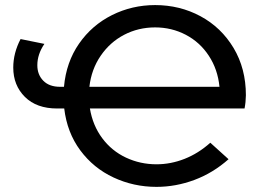

<svg xmlns="http://www.w3.org/2000/svg" viewBox="-20 -728 1029 756"><path d="M32.2 -461.9Q32.2 -519 61 -574.2L154.8 -555.2Q127 -514.2 127 -471.2Q127 -434.1 150.4 -410.2Q173.8 -386.2 216.8 -386.2H231.9Q240.7 -483.4 291.3 -556.2Q341.8 -628.9 420.9 -668.5Q500 -708 590.8 -708Q688 -708 769.5 -664.1Q851.1 -620.1 899.7 -539.1Q948.2 -458 948.2 -353Q947.8 -325.7 942.9 -300.8H334Q345.2 -233.9 382.6 -183.8Q419.9 -133.8 476.1 -107.4Q532.2 -81.1 596.2 -81.1Q652.3 -81.1 706.8 -102.5Q761.2 -124 808.1 -166L879.9 -101.1Q818.8 -46.9 745.4 -19.5Q671.9 7.8 596.2 7.8Q506.3 7.8 427.2 -29.1Q348.1 -65.9 296.1 -136Q244.1 -206.1 232.9 -300.8H205.1Q124 -300.8 78.1 -346.4Q32.2 -392.1 32.2 -461.9ZM332 -386.2H844.2Q837.4 -455.1 802.2 -508.5Q767.1 -562 711.4 -591.1Q655.8 -620.1 590.8 -620.1Q524.9 -620.1 469 -591.1Q413.1 -562 376.5 -508.5Q339.8 -455.1 332 -386.2Z"/></svg>

Font: Montserrat Medium
Style: Regular
Weight: 500
Designer: Julieta Ulanovsky
Foundry: Julieta Ulanovsky
Version: Version 7.200